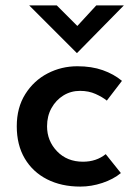

<svg xmlns="http://www.w3.org/2000/svg" viewBox="-20 -679 505 710"><path d="M427 -39Q399 -16 358.5 -2.5Q318 11 277 11Q207 11 154 -16Q101 -43 71.5 -93Q42 -143 42 -212Q42 -281 73.5 -331Q105 -381 156 -407.5Q207 -434 266 -434Q319 -434 360 -419.5Q401 -405 431 -380L375 -307Q359 -320 333.5 -331.5Q308 -343 276 -343Q242 -343 214.5 -326Q187 -309 170.5 -279.5Q154 -250 154 -212Q154 -158 191 -119.5Q228 -81 287 -81Q336 -81 371 -109ZM190 -659 266 -583 336 -659H438L265 -483H264L88 -659Z"/></svg>

Font: Synthetic SemiBold
Style: Regular
Weight: 600
Designer: Santiago Orozco
Foundry: Typemade
Version: Version 2.000; ttfautohint (v1.8.4.7-5d5b)